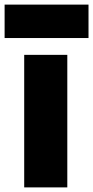

<svg xmlns="http://www.w3.org/2000/svg" viewBox="-58 -788 404 833"><path d="M234 -550V25H47V-550ZM326 -623H-38V-768H326Z"/></svg>

Font: Repo Black
Style: Regular
Weight: 900
Designer: Stefan Peev
Foundry: Context Ltd
Version: Version 1.502